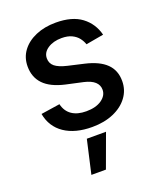

<svg xmlns="http://www.w3.org/2000/svg" viewBox="-145 -646 825 978"><g transform="rotate(-20 268.0 -157.5)"><path d="M480.1 -412.3 383.9 -395.2Q377.8 -413.7 364.9 -430.4Q351.9 -447.1 329.9 -457.7Q307.9 -468.4 274.9 -468.4Q229.8 -468.4 199.6 -448.3Q169.4 -428.3 169.4 -396.7Q169.4 -369.3 189.6 -352.6Q209.9 -335.9 255 -325.3L341.6 -305.4Q416.9 -288 453.8 -251.8Q490.8 -215.6 490.8 -157.7Q490.8 -108.7 462.5 -70.5Q434.3 -32.3 384.1 -10.7Q333.8 11 267.8 11Q176.1 11 118.3 -28.2Q60.4 -67.5 47.2 -139.9L149.9 -155.5Q159.4 -115.4 189.3 -95Q219.1 -74.6 267 -74.6Q319.2 -74.6 350.5 -96.4Q381.7 -118.3 381.7 -149.9Q381.7 -175.4 362.7 -192.8Q343.8 -210.2 304.7 -219.1L212.4 -239.3Q136 -256.7 99.6 -294.7Q63.2 -332.7 63.2 -391Q63.2 -439.3 90.2 -475.5Q117.2 -511.7 164.8 -532.1Q212.4 -552.6 273.8 -552.6Q362.2 -552.6 413 -514.4Q463.8 -476.2 480.1 -412.3ZM179.7 238.6 220.9 57.5H324.9L258.5 238.6Z"/></g></svg>

Font: InterMG Medium
Style: Regular
Weight: 500
Designer: Rasmus Andersson
Foundry: rsms
Version: Version 3.019;December 26, 2023;FontCreator 15.0.0.2955 64-b